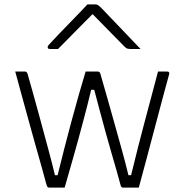

<svg xmlns="http://www.w3.org/2000/svg" viewBox="-20 -850 840 870"><path d="M368 -526H422Q425 -526 427.5 -525Q430 -524 432 -522Q434 -520 435 -515Q448 -471 464 -414Q480 -357 497.5 -295Q515 -233 532 -171.5Q549 -110 562 -56H574Q591 -126 606.5 -187Q622 -248 637 -304Q652 -360 666.5 -414.5Q681 -469 696 -526Q703 -526 709.5 -526Q716 -526 723 -526Q730 -526 736 -526Q740 -526 742.5 -525Q745 -524 746.5 -521Q748 -518 746 -512Q733 -466 716.5 -403.5Q700 -341 681.5 -271.5Q663 -202 644.5 -132Q626 -62 609 0Q600 0 591.5 0Q583 0 574 0Q565 0 555.5 0Q546 0 537 0Q532 0 529.5 -3.5Q527 -7 525 -16Q519 -39 508.5 -76Q498 -113 484.5 -159Q471 -205 457.5 -254.5Q444 -304 431 -352.5Q418 -401 407 -443H393Q385 -409 375.5 -371.5Q366 -334 355.5 -295Q345 -256 334.5 -217Q324 -178 313 -140Q302 -102 292 -66.5Q282 -31 273 0Q262 0 250 0Q238 0 226.5 0Q215 0 202 0Q197 0 194.5 -4Q192 -8 189 -19Q182 -46 169.5 -90.5Q157 -135 141.5 -189.5Q126 -244 110 -303Q94 -362 78 -419.5Q62 -477 49 -526Q56 -526 63 -526Q70 -526 77.5 -526Q85 -526 92 -526Q96 -526 98.5 -524.5Q101 -523 102.5 -521Q104 -519 105 -515Q114 -483 129.5 -428.5Q145 -374 162.5 -308.5Q180 -243 198 -177Q216 -111 229 -56H241Q255 -113 271 -175.5Q287 -238 304 -301Q321 -364 337.5 -422Q354 -480 368 -526ZM376 -830Q385 -830 394 -830Q403 -830 412 -830Q420 -830 425.5 -826Q431 -822 445 -808Q453 -799 473 -778.5Q493 -758 518.5 -731Q544 -704 570 -677Q596 -650 617 -628Q605 -628 595 -628Q585 -628 573 -628Q562 -628 556.5 -630Q551 -632 544 -639Q528 -655 484 -700Q440 -745 380 -806L421 -785H378L419 -806Q358 -745 316.5 -702.5Q275 -660 243 -628H206Q202 -628 200 -629Q198 -630 197 -632.5Q196 -635 196 -637Q196 -641 200 -645.5Q204 -650 218 -665Q231 -679 252.5 -701.5Q274 -724 298.5 -749Q323 -774 344 -796Q365 -818 376 -830Z"/></svg>

Font: Recursive Light
Style: Regular
Weight: 300
Version: Version 1.085